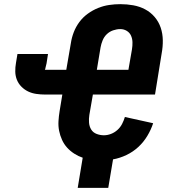

<svg xmlns="http://www.w3.org/2000/svg" viewBox="-20 -763 840 924"><path d="M354 141 378 -4Q357 -11 337.5 -23.5Q318 -36 303 -52.5Q288 -69 278.5 -90Q269 -111 264.5 -133.5Q260 -156 261.5 -180.5Q263 -205 267 -229L280 -308H197Q176 -308 155 -311Q134 -314 116 -322.5Q98 -331 83.5 -345.5Q69 -360 61.5 -378.5Q54 -397 53.5 -418Q53 -439 57 -461L64 -503H211L204 -458Q203 -452 201 -445.5Q199 -439 198 -433V-431Q198 -430 197 -429.5Q196 -429 196 -428V-427H299L321 -555Q325 -582 335 -608Q345 -634 362 -657Q379 -680 402.5 -697Q426 -714 452 -724.5Q478 -735 505 -739Q532 -743 559 -743Q591 -743 621.5 -737.5Q652 -732 678.5 -718Q705 -704 724.5 -681Q744 -658 753.5 -629.5Q763 -601 763.5 -569.5Q764 -538 758 -506L726 -308H427L410 -210Q407 -191 408.5 -172.5Q410 -154 419 -139.5Q428 -125 445 -118.5Q462 -112 480 -112Q497 -112 514 -118.5Q531 -125 545 -137.5Q559 -150 567.5 -166.5Q576 -183 581 -200L717 -170Q707 -139 689 -109Q671 -79 645.5 -55.5Q620 -32 588.5 -17Q557 -2 524 4L501 141ZM598 -427 615 -525Q618 -543 617.5 -560Q617 -577 610.5 -591.5Q604 -606 590 -614.5Q576 -623 559 -623Q542 -623 524.5 -617Q507 -611 494 -598.5Q481 -586 474 -569Q467 -552 464 -535L446 -427Z"/></svg>

Font: Iosevka Aile Heavy
Style: Italic
Weight: 900
Italic angle: -9°
Designer: Belleve Invis
Foundry: Belleve Invis
Version: Version 31.1.0; ttfautohint (v1.8.4)